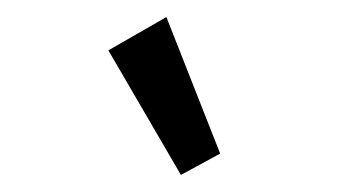

<svg xmlns="http://www.w3.org/2000/svg" viewBox="-20 -709 415 225"><path d="M192 -504 107 -650 175 -689 238 -529Z"/></svg>

Font: Inconsolata Condensed SemiBold
Style: Regular
Weight: 600
Width: 3
Monospace: yes
Designer: Raph Levien, Cyreal, Brenton Simpson
Foundry: Raph Levien, Cyreal, Google
Version: Version 3.100; ttfautohint (v1.8.4.7-5d5b)